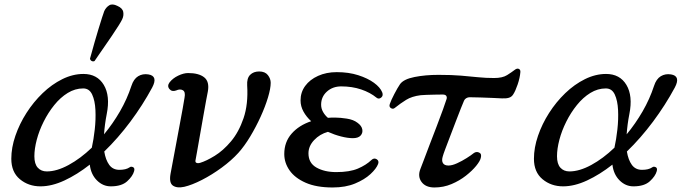

<svg xmlns="http://www.w3.org/2000/svg" viewBox="-20 -817 3045 849"><path d="M159 7Q106 7 68 -24.5Q30 -56 30 -115Q30 -164 48 -216.5Q66 -269 97 -317.5Q128 -366 168.5 -405Q209 -444 255.5 -467Q302 -490 349 -490Q410 -490 439 -441.5Q468 -393 452 -313Q443 -267 440 -223Q479 -270 510.5 -324.5Q542 -379 561 -437Q571 -468 591 -480Q611 -492 636 -488Q680 -481 653 -430Q611 -352 556.5 -279Q502 -206 441 -147Q447 -110 463 -88Q479 -66 508 -66Q537 -66 553 -77Q559 -82 568 -78Q577 -74 573 -60Q567 -38 542.5 -15.5Q518 7 470 7Q435 7 408.5 -19.5Q382 -46 377 -89Q321 -45 265 -19Q209 7 159 7ZM187 -59Q231 -59 283.5 -87.5Q336 -116 386 -164Q394 -200 399 -244.5Q404 -289 402 -330.5Q400 -372 387.5 -399Q375 -426 348 -426Q312 -426 279.5 -406Q247 -386 220 -352.5Q193 -319 173 -279Q153 -239 142.5 -199Q132 -159 132 -126Q132 -92 147 -75.5Q162 -59 187 -59ZM398 -547Q391 -544 385 -547.5Q379 -551 378 -558Q379 -561 384.5 -581Q390 -601 398 -629.5Q406 -658 415 -687Q424 -716 431 -738.5Q438 -761 441 -768Q449 -785 463 -793.5Q477 -802 499 -791Q522 -781 525 -764Q528 -747 520 -731Q517 -724 504.5 -704Q492 -684 475 -659Q458 -634 441 -609.5Q424 -585 412 -567.5Q400 -550 398 -547Z M795 9Q763 16 745 4Q727 -8 734 -48Q736 -60 742.5 -93.5Q749 -127 757 -171Q765 -215 773.5 -259.5Q782 -304 788 -338Q794 -372 796 -385Q801 -411 788.5 -418Q776 -425 759 -417Q740 -410 729 -423.5Q718 -437 730 -453Q744 -471 768 -482.5Q792 -494 812 -494Q859 -494 883 -475Q907 -456 899 -412Q897 -404 891.5 -373Q886 -342 878.5 -300.5Q871 -259 864 -218Q857 -177 851.5 -147Q846 -117 845 -111Q842 -100 848.5 -97Q855 -94 865 -97Q892 -105 929.5 -128Q967 -151 1001.5 -192Q1036 -233 1057 -294.5Q1078 -356 1073 -439Q1071 -471 1086 -486Q1101 -501 1126 -501Q1152 -501 1164.5 -485Q1177 -469 1177 -451Q1177 -426 1165 -386Q1153 -346 1132.5 -301Q1112 -256 1086.5 -213.5Q1061 -171 1034 -141Q1003 -107 960 -75.5Q917 -44 873 -21.5Q829 1 795 9Z M1451 12Q1379 12 1331.5 -9Q1284 -30 1260.5 -63.5Q1237 -97 1237 -136Q1237 -189 1269.5 -226Q1302 -263 1356 -281Q1335 -300 1322 -323.5Q1309 -347 1309 -373Q1309 -409 1329.5 -437Q1350 -465 1386.5 -481.5Q1423 -498 1469 -498Q1522 -498 1564 -484.5Q1606 -471 1633.5 -451Q1661 -431 1670 -409Q1676 -394 1665.5 -385.5Q1655 -377 1645 -385Q1617 -408 1577 -421.5Q1537 -435 1489 -435Q1451 -435 1425.5 -412Q1400 -389 1400 -354Q1400 -337 1408.5 -322Q1417 -307 1430 -296Q1438 -297 1446.5 -297Q1455 -297 1464 -297Q1484 -297 1513.5 -292.5Q1543 -288 1561 -274Q1579 -261 1582 -245Q1585 -229 1574.5 -217.5Q1564 -206 1540 -206Q1518 -206 1488.5 -213.5Q1459 -221 1430 -234Q1394 -224 1369 -197.5Q1344 -171 1344 -139Q1344 -96 1379.5 -76Q1415 -56 1467 -56Q1526 -56 1562.5 -71.5Q1599 -87 1623 -110Q1634 -120 1645.5 -113Q1657 -106 1652 -92Q1644 -71 1618 -47Q1592 -23 1550 -5.5Q1508 12 1451 12Z M1901 12Q1862 12 1844 -12.5Q1826 -37 1839 -70Q1842 -77 1853 -106.5Q1864 -136 1879.5 -176.5Q1895 -217 1911 -258.5Q1927 -300 1939 -333.5Q1951 -367 1955 -380Q1957 -388 1953 -393.5Q1949 -399 1937 -399Q1922 -399 1902 -398.5Q1882 -398 1865 -397.5Q1848 -397 1840 -396Q1801 -391 1776 -375.5Q1751 -360 1726 -340Q1718 -333 1708.5 -339Q1699 -345 1704 -358Q1709 -373 1723.5 -401Q1738 -429 1749 -445Q1765 -467 1813 -476.5Q1861 -486 1919 -486Q1978 -486 2019 -482.5Q2060 -479 2094 -475.5Q2128 -472 2165 -472Q2202 -472 2222.5 -485Q2243 -498 2256 -508Q2266 -516 2274 -512.5Q2282 -509 2281 -498Q2279 -473 2269 -443.5Q2259 -414 2249 -399Q2242 -388 2229.5 -384.5Q2217 -381 2199 -382Q2184 -383 2157.5 -384Q2131 -385 2103.5 -386Q2076 -387 2056 -387Q2049 -387 2042 -383Q2035 -379 2032 -372Q2028 -363 2018 -338Q2008 -313 1995.5 -280Q1983 -247 1970.5 -214.5Q1958 -182 1949 -158Q1940 -134 1938 -126Q1932 -107 1938.5 -96Q1945 -85 1963 -85Q1979 -85 2001 -95Q2023 -105 2043.5 -118Q2064 -131 2075 -140Q2086 -148 2098.5 -142.5Q2111 -137 2106 -119Q2103 -105 2085.5 -83.5Q2068 -62 2040 -40Q2012 -18 1976.5 -3Q1941 12 1901 12Z M2470 7Q2417 7 2379 -24.5Q2341 -56 2341 -115Q2341 -164 2359 -216.5Q2377 -269 2408 -317.5Q2439 -366 2479.5 -405Q2520 -444 2566.5 -467Q2613 -490 2660 -490Q2721 -490 2750 -441.5Q2779 -393 2763 -313Q2754 -267 2751 -223Q2790 -270 2821.5 -324.5Q2853 -379 2872 -437Q2882 -468 2902 -480Q2922 -492 2947 -488Q2991 -481 2964 -430Q2922 -352 2867.5 -279Q2813 -206 2752 -147Q2758 -110 2774 -88Q2790 -66 2819 -66Q2848 -66 2864 -77Q2870 -82 2879 -78Q2888 -74 2884 -60Q2878 -38 2853.5 -15.5Q2829 7 2781 7Q2746 7 2719.5 -19.5Q2693 -46 2688 -89Q2632 -45 2576 -19Q2520 7 2470 7ZM2498 -59Q2542 -59 2594.5 -87.5Q2647 -116 2697 -164Q2705 -200 2710 -244.5Q2715 -289 2713 -330.5Q2711 -372 2698.5 -399Q2686 -426 2659 -426Q2623 -426 2590.5 -406Q2558 -386 2531 -352.5Q2504 -319 2484 -279Q2464 -239 2453.5 -199Q2443 -159 2443 -126Q2443 -92 2458 -75.5Q2473 -59 2498 -59Z"/></svg>

Font: Zen Old Mincho Medium
Style: Regular
Weight: 500
Designer: Yoshimichi Ohira
Foundry: Positype
Version: Version 1.500